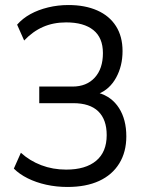

<svg xmlns="http://www.w3.org/2000/svg" viewBox="-20 -734 583 763"><path d="M248 9Q204 9 163.5 0Q123 -9 90 -25.5Q57 -42 35 -64L63 -127Q98 -95 144 -77.5Q190 -60 243 -60Q320 -60 362 -95Q404 -130 404 -197Q404 -259 370.5 -291.5Q337 -324 271 -324H136V-390H268Q324 -390 356.5 -425.5Q389 -461 389 -523Q389 -584 351 -614.5Q313 -645 243 -645Q192 -645 151 -627Q110 -609 76 -573L48 -636Q70 -661 101 -678Q132 -695 171 -704.5Q210 -714 252 -714Q318 -714 366.5 -692.5Q415 -671 441 -630Q467 -589 467 -531Q467 -472 441.5 -425.5Q416 -379 371 -361V-365Q424 -350 453 -304.5Q482 -259 482 -192Q482 -130 454 -84.5Q426 -39 374 -15Q322 9 248 9Z"/></svg>

Font: Nunito Sans 10pt Condensed
Style: Regular
Weight: 400
Width: 3
Designer: Vernon Adams
Foundry: Vernon Adams
Version: Version 3.101;gftools[0.9.27]